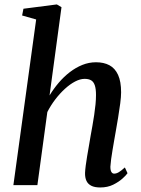

<svg xmlns="http://www.w3.org/2000/svg" viewBox="-20 -837 636 868"><path d="M433 10.5Q408 10.5 392.8 2.8Q377.5 -5 370.8 -19.5Q364 -34 364.5 -55.5Q365 -68.5 367.5 -88Q370 -107.5 373.8 -130.2Q377.5 -153 381.8 -176.5Q386 -200 389.5 -222Q393.5 -244 397.8 -268.2Q402 -292.5 405.8 -317.2Q409.5 -342 411.8 -365Q414 -388 414 -407.5Q414 -435.5 408.5 -451.5Q403 -467.5 391.8 -474Q380.5 -480.5 362.5 -480.5Q342.5 -480.5 319.5 -468.5Q296.5 -456.5 273.2 -435.2Q250 -414 229.5 -387Q209 -360 194 -330.5L149 0H40.5L143.5 -749L80 -767L86 -797.5L237 -817L258 -804.5L204 -405.5Q222.5 -436 245.5 -463Q268.5 -490 295.5 -510.8Q322.5 -531.5 352.2 -543.5Q382 -555.5 414 -555.5Q449.5 -555.5 474.8 -542Q500 -528.5 513.8 -498.5Q527.5 -468.5 527.5 -419.5Q527.5 -399.5 523.5 -369Q519.5 -338.5 514 -305.5Q508.5 -272.5 503.5 -244Q500 -224.5 496.2 -202.5Q492.5 -180.5 488.8 -159Q485 -137.5 482.5 -118Q480 -98.5 479 -83.5Q479 -66.5 483.8 -59.2Q488.5 -52 496 -52Q506 -52 517 -58.5Q528 -65 544.5 -80L556.5 -54Q551 -45.5 534.2 -30.2Q517.5 -15 492 -2.2Q466.5 10.5 433 10.5Z"/></svg>

Font: Merriweather 48pt Medium
Style: Italic
Weight: 500
Italic angle: -7.8°
Version: Version 2.101